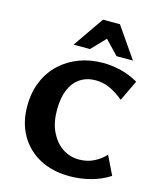

<svg xmlns="http://www.w3.org/2000/svg" viewBox="-134 -1010 924 1118"><g transform="rotate(15 328.0 -450.5)"><path d="M393 15Q289 15 212 -26.5Q135 -68 92.5 -142.5Q50 -217 50 -316Q50 -400 78 -466Q106 -532 155.5 -578Q205 -624 270.5 -648.5Q336 -673 413 -673Q466 -673 521.5 -659.5Q577 -646 626 -617L566 -492Q524 -527 483 -545.5Q442 -564 397 -564Q344 -564 304.5 -538Q265 -512 244 -462Q223 -412 223 -340Q223 -263 249.5 -208Q276 -153 320.5 -123Q365 -93 420 -93Q471 -93 511 -113.5Q551 -134 578 -164L633 -51Q580 -17 518.5 -1Q457 15 393 15ZM477 -731 373 -840 346 -916H448L576 -731ZM218 -731 346 -916H448L422 -841L317 -731Z"/></g></svg>

Font: Ysabeau ExtraBold
Style: Regular
Weight: 800
Designer: Christian Thalmann (Catharsis Fonts)
Version: Version 2.002